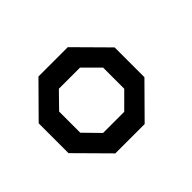

<svg xmlns="http://www.w3.org/2000/svg" viewBox="-83 -859 565 565"><g transform="rotate(-45 199.5 -577.0)"><path d="M120 -417 23 -515V-639L120 -737H242L339 -639V-515L242 -417ZM137 -485H225L273 -533V-621L225 -669H137L90 -621V-533Z"/></g></svg>

Font: Tomorrow
Style: Regular
Weight: 400
Designer: Tony de Marco, Monica Rizzolli
Foundry: Just in Type
Version: Version 2.002